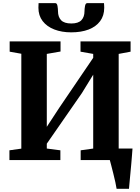

<svg xmlns="http://www.w3.org/2000/svg" viewBox="-20 -1002 879 1202"><path d="M710 180Q708 164.5 702.2 138.8Q696.5 113 689.5 85Q682.5 57 676.5 33.8Q670.5 10.5 667.5 0L631 -72H809.5Q808.5 -58 806.5 -32.2Q804.5 -6.5 801.8 24.8Q799 56 796 86.8Q793 117.5 790.8 142.5Q788.5 167.5 787.5 180ZM39 0V-61L113.5 -71.5V-665.5L40.5 -678.5V-743H359V-679.5L273 -664.5V-208L350.5 -326.5L563.5 -640V-664.5L484 -678.5V-743H797.5V-678.5L723 -664.5V-72L800 -61V0H485V-61L563.5 -72V-534.5L492.5 -419L273 -102.5V-72L358 -61V0ZM326 -982.5Q337 -982.5 340 -964.2Q343 -946 343 -932Q343 -896 362.5 -875.5Q382 -855 426.5 -855Q470 -855 489.5 -875.5Q509 -896 509 -932Q509 -946 512.2 -964.2Q515.5 -982.5 526.5 -982.5H631Q631.5 -975.5 632 -968.2Q632.5 -961 632.5 -953.5Q632.5 -904 606.8 -869.5Q581 -835 534.8 -817.2Q488.5 -799.5 426 -799.5Q366.5 -799.5 320 -817.5Q273.5 -835.5 247 -870Q220.5 -904.5 220.5 -953.5Q220.5 -961 221 -968.2Q221.5 -975.5 221.5 -982.5Z"/></svg>

Font: Merriweather 24pt ExtraBold
Style: Regular
Weight: 800
Version: Version 2.100